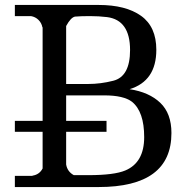

<svg xmlns="http://www.w3.org/2000/svg" viewBox="-20 -755 766 775"><path d="M672 -218Q672 0 378 0H40V-45H111V-46Q139 -50 152 -75V-223H40V-267H152V-645H151Q148 -662 135.5 -674.5Q123 -687 105 -690H40V-735H378Q488 -735 549.5 -691Q611 -647 611 -554Q611 -428 503 -395Q582 -383 627 -340Q672 -297 672 -218ZM437 -429Q505 -446 505 -553Q505 -674 412 -686Q379 -690 343 -690Q307 -690 283 -688Q266 -685 247 -650V-416H336Q386 -416 437 -429ZM401 -370H247V-267H410V-223H247V-91Q252 -62 278 -48H337Q441 -48 486 -67Q562 -99 562 -201.5Q562 -304 513 -344Q479 -370 401 -370Z"/></svg>

Font: Sawarabi Mincho
Style: Regular
Weight: 400
Version: Version 1.00